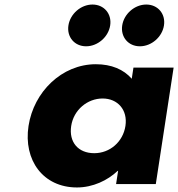

<svg xmlns="http://www.w3.org/2000/svg" viewBox="-20 -811 785 846"><path d="M293.7 -256C304.5 -327 365.2 -377 432.2 -377C498.2 -377 543.5 -327 532.7 -256C522 -186 464.3 -136 395.3 -136C323.3 -136 283 -186 293.7 -256ZM105.7 -256C82.7 -106 169.2 15 319.2 15C389.2 15 453.9 -16 498.4 -58H500.4L491.5 0H666.5L745 -513H568L560.5 -464C524.8 -505 471.3 -528 402.3 -528C252.3 -528 128.6 -406 105.7 -256ZM624.5 -791C573.5 -791 526.3 -750 518.5 -699C510.7 -648 545.4 -607 596.4 -607C647.4 -607 694.7 -648 702.5 -699C710.3 -750 675.5 -791 624.5 -791ZM387.5 -791C336.5 -791 289.3 -750 281.5 -699C273.7 -648 308.4 -607 359.4 -607C410.4 -607 457.7 -648 465.5 -699C473.3 -750 438.5 -791 387.5 -791Z"/></svg>

Font: Sztylet
Style: BdObl
Weight: 700
Foundry: Cannot Into Space Fonts, PlusOne Fonts
Version: Version 0.12